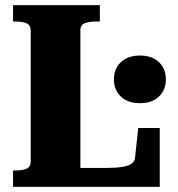

<svg xmlns="http://www.w3.org/2000/svg" viewBox="-20 -730 694 750"><path d="M370 -710H31V-646H41Q67 -646 83.5 -639Q100 -632 100 -610V-100Q100 -78 83.5 -71Q67 -64 41 -64H31V0H604V-230H520L508 -118Q507 -100 494.5 -91Q482 -82 457 -78Q432 -74 393 -74H294V-612Q294 -633 311.5 -639.5Q329 -646 356 -646H370ZM527 -327Q479 -327 452 -353Q425 -379 425 -420Q425 -461 452 -487Q479 -513 527 -513Q574 -513 601 -487Q628 -461 628 -420Q628 -379 601 -353Q574 -327 527 -327Z"/></svg>

Font: Roboto Serif 36pt
Style: Bold
Weight: 700
Version: Version 1.008